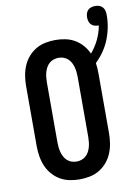

<svg xmlns="http://www.w3.org/2000/svg" viewBox="-96 -947 735 1019"><g transform="rotate(-10 271.0 -438.0)"><path d="M250 8Q223 8 195.5 2.5Q168 -3 144.5 -17Q121 -31 103 -52Q85 -73 74.5 -98Q64 -123 59.5 -150.5Q55 -178 55 -205V-530Q55 -557 59.5 -584.5Q64 -612 74.5 -637Q85 -662 103 -683Q121 -704 144.5 -718Q168 -732 195.5 -737.5Q223 -743 250 -743Q277 -743 304 -737.5Q331 -732 354 -718.5Q377 -705 395 -684.5Q413 -664 424 -639Q450 -669 467 -704.5Q484 -740 491 -779H489Q478 -779 468 -782Q458 -785 450.5 -792.5Q443 -800 440 -810.5Q437 -821 437 -831Q437 -842 440 -852.5Q443 -863 450.5 -870.5Q458 -878 468.5 -881Q479 -884 489 -884Q501 -884 511.5 -880.5Q522 -877 529.5 -868.5Q537 -860 539.5 -849Q542 -838 542 -826Q542 -793 535.5 -759.5Q529 -726 516.5 -695Q504 -664 484.5 -636Q465 -608 441 -585Q443 -571 444 -557.5Q445 -544 445 -530V-205Q445 -178 440.5 -150.5Q436 -123 425.5 -98Q415 -73 397 -52Q379 -31 355.5 -17Q332 -3 304.5 2.5Q277 8 250 8ZM250 -88Q264 -88 277 -92.5Q290 -97 300 -106Q310 -115 316.5 -127Q323 -139 326.5 -152Q330 -165 331.5 -178.5Q333 -192 333 -205V-530Q333 -543 331.5 -556.5Q330 -570 326.5 -583Q323 -596 316.5 -608Q310 -620 300 -629Q290 -638 277 -642.5Q264 -647 250 -647Q236 -647 223 -642.5Q210 -638 200 -629Q190 -620 183.5 -608Q177 -596 173.5 -583Q170 -570 168.5 -556.5Q167 -543 167 -530V-205Q167 -192 168.5 -178.5Q170 -165 173.5 -152Q177 -139 183.5 -127Q190 -115 200 -106Q210 -97 223 -92.5Q236 -88 250 -88Z"/></g></svg>

Font: Iosevka Curly Slab
Style: Bold
Weight: 700
Monospace: yes
Designer: Belleve Invis
Foundry: Belleve Invis
Version: Version 22.1.2; ttfautohint (v1.8.4)